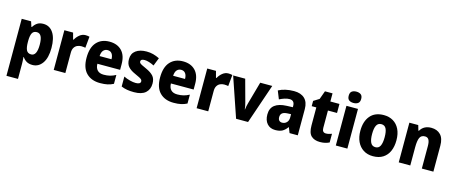

<svg xmlns="http://www.w3.org/2000/svg" viewBox="-53 -1549 6084 2570"><g transform="rotate(15 2989.0 -264.0)"><path d="M363 -560Q450 -560 500 -486Q550 -412 550 -275Q550 -137 497.5 -63.5Q445 10 361 10Q310 10 277 -10.5Q244 -31 224 -62H219Q221 -38 222.5 -14.5Q224 9 224 32V240H64V-550H194L217 -479H224Q247 -517 279.5 -538.5Q312 -560 363 -560ZM307 -430Q262 -430 243.5 -396Q225 -362 224 -291V-270Q224 -196 242.5 -159Q261 -122 308 -122Q387 -122 387 -276Q387 -355 367 -392.5Q347 -430 307 -430Z M948 -560Q962 -560 976.5 -558Q991 -556 1002 -553L987 -396Q977 -398 963.5 -400Q950 -402 930 -402Q901 -402 874.5 -390Q848 -378 831.5 -350.5Q815 -323 816 -276V0H655V-550H776L800 -460H808Q828 -499 865 -529.5Q902 -560 948 -560Z M1280 -559Q1389 -559 1451 -494.5Q1513 -430 1513 -309V-231H1198Q1199 -173 1229 -142Q1259 -111 1317 -111Q1363 -111 1402 -120.5Q1441 -130 1482 -152V-29Q1444 -9 1401 0.5Q1358 10 1298 10Q1177 10 1107 -60.5Q1037 -131 1037 -271Q1037 -414 1102.5 -486.5Q1168 -559 1280 -559ZM1285 -443Q1249 -443 1226 -417.5Q1203 -392 1200 -338H1365Q1365 -386 1344.5 -414.5Q1324 -443 1285 -443Z M1980 -165Q1980 -84 1927.5 -37Q1875 10 1768 10Q1716 10 1673.5 3Q1631 -4 1591 -21V-159Q1631 -139 1677 -127Q1723 -115 1759 -115Q1826 -115 1826 -155Q1826 -168 1817.5 -178Q1809 -188 1785.5 -200.5Q1762 -213 1719 -232Q1655 -260 1622.5 -298Q1590 -336 1590 -401Q1590 -478 1645.5 -519Q1701 -560 1794 -560Q1843 -560 1886 -548.5Q1929 -537 1974 -515L1930 -403Q1896 -421 1860 -432Q1824 -443 1797 -443Q1743 -443 1743 -410Q1743 -397 1751 -388Q1759 -379 1781 -367.5Q1803 -356 1846 -337Q1911 -308 1945.5 -270.5Q1980 -233 1980 -165Z M2299 -559Q2408 -559 2470 -494.5Q2532 -430 2532 -309V-231H2217Q2218 -173 2248 -142Q2278 -111 2336 -111Q2382 -111 2421 -120.5Q2460 -130 2501 -152V-29Q2463 -9 2420 0.5Q2377 10 2317 10Q2196 10 2126 -60.5Q2056 -131 2056 -271Q2056 -414 2121.5 -486.5Q2187 -559 2299 -559ZM2304 -443Q2268 -443 2245 -417.5Q2222 -392 2219 -338H2384Q2384 -386 2363.5 -414.5Q2343 -443 2304 -443Z M2928 -560Q2942 -560 2956.5 -558Q2971 -556 2982 -553L2967 -396Q2957 -398 2943.5 -400Q2930 -402 2910 -402Q2881 -402 2854.5 -390Q2828 -378 2811.5 -350.5Q2795 -323 2796 -276V0H2635V-550H2756L2780 -460H2788Q2808 -499 2845 -529.5Q2882 -560 2928 -560Z M3182 0 2994 -550H3161L3245 -241Q3250 -224 3255 -199Q3260 -174 3262 -152H3265Q3266 -172 3271.5 -195.5Q3277 -219 3282 -239L3369 -550H3536L3348 0Z M3837 -559Q3932 -559 3984.5 -509.5Q4037 -460 4037 -363V0H3923L3894 -73H3890Q3859 -30 3822.5 -10Q3786 10 3725 10Q3654 10 3612.5 -37Q3571 -84 3571 -165Q3571 -252 3627.5 -295.5Q3684 -339 3793 -343L3876 -346V-361Q3876 -403 3858 -421.5Q3840 -440 3807 -440Q3776 -440 3740.5 -429Q3705 -418 3668 -399L3623 -511Q3665 -534 3719 -546.5Q3773 -559 3837 -559ZM3832 -248Q3779 -246 3756 -227Q3733 -208 3733 -172Q3733 -140 3748.5 -124.5Q3764 -109 3790 -109Q3827 -109 3852 -134.5Q3877 -160 3877 -204V-250Z M4394 -121Q4414 -121 4434 -126Q4454 -131 4474 -138V-18Q4447 -5 4416.5 2.5Q4386 10 4344 10Q4267 10 4223.5 -31Q4180 -72 4180 -175V-425H4116V-498L4194 -547L4236 -663H4341V-550H4467V-425H4341V-183Q4341 -121 4394 -121Z M4644 -768Q4682 -768 4706.5 -750.5Q4731 -733 4731 -689Q4731 -646 4706.5 -628.5Q4682 -611 4644 -611Q4606 -611 4582 -628.5Q4558 -646 4558 -689Q4558 -733 4582 -750.5Q4606 -768 4644 -768ZM4724 -550V0H4564V-550Z M5330 -276Q5330 -191 5302 -126.5Q5274 -62 5218 -26Q5162 10 5079 10Q5002 10 4946 -26Q4890 -62 4860 -126Q4830 -190 4830 -276Q4830 -407 4894.5 -483.5Q4959 -560 5082 -560Q5155 -560 5211 -527Q5267 -494 5298.5 -430.5Q5330 -367 5330 -276ZM4993 -276Q4993 -198 5013.5 -156.5Q5034 -115 5081 -115Q5127 -115 5147 -156.5Q5167 -198 5167 -276Q5167 -354 5147 -394Q5127 -434 5080 -434Q5034 -434 5013.5 -394Q4993 -354 4993 -276Z M5739 -560Q5820 -560 5868 -510.5Q5916 -461 5916 -359V0H5756V-313Q5756 -369 5740 -398Q5724 -427 5687 -427Q5634 -427 5615 -384.5Q5596 -342 5596 -253V0H5436V-550H5559L5580 -478H5587Q5635 -560 5739 -560Z"/></g></svg>

Font: Noto Sans Khmer UI SemiCondensed ExtraBold
Style: Regular
Weight: 800
Width: 4
Designer: Danh Hong and the Monotype Design Team
Foundry: Monotype Imaging Inc.
Version: Version 2.002; ttfautohint (v1.8.4.7-5d5b)